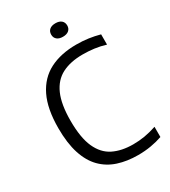

<svg xmlns="http://www.w3.org/2000/svg" viewBox="-222 -1031 1019 1150"><g transform="rotate(-30 288.0 -456.0)"><path d="M387.5 9.5Q311 9.5 249.2 -10.8Q187.5 -31 143.5 -75.5Q99.5 -120 76 -192.5Q52.5 -265 52.5 -368.5Q52.5 -502.5 93.5 -586.5Q134.5 -670.5 211.2 -710Q288 -749.5 395.5 -749.5Q438.5 -749.5 477.8 -744Q517 -738.5 555.5 -728V-657Q516.5 -669 477.8 -674Q439 -679 398.5 -679Q314.5 -679 256.2 -649.2Q198 -619.5 168 -551.8Q138 -484 138 -370.5Q138 -253.5 168.5 -185.8Q199 -118 256.2 -89.5Q313.5 -61 393.5 -61Q434.5 -61 473 -67.5Q511.5 -74 555.5 -88.5V-18Q518.5 -5 476.2 2.2Q434 9.5 387.5 9.5ZM351 -829.5Q324.5 -829.5 310 -842Q295.5 -854.5 295.5 -875.5Q295.5 -897.5 310 -910Q324.5 -922.5 351 -922.5Q377.5 -922.5 392 -910Q406.5 -897.5 406.5 -875.5Q406.5 -854.5 392 -842Q377.5 -829.5 351 -829.5Z"/></g></svg>

Font: Encode Sans Condensed Thin
Style: Regular
Weight: 400
Version: Version 3.002